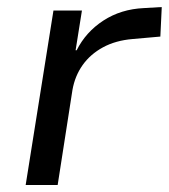

<svg xmlns="http://www.w3.org/2000/svg" viewBox="-20 -526 480 546"><path d="M53 0 132 -496H213L195 -383H198Q224 -435 274 -467.5Q324 -500 389 -503L440 -506L436 -422L357 -415Q309 -411 273 -391.5Q237 -372 215 -341Q193 -310 186 -270L144 0Z"/></svg>

Font: Nunito Sans 7pt
Style: Italic
Weight: 400
Italic angle: -9°
Designer: Vernon Adams
Foundry: Vernon Adams
Version: Version 3.101;gftools[0.9.27]